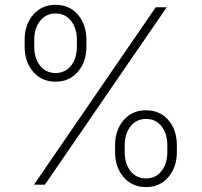

<svg xmlns="http://www.w3.org/2000/svg" viewBox="-20 -757 826 787"><path d="M451.7 -133.5V-161.6Q451.7 -224.1 486.9 -264.6Q522 -305 578.5 -305Q635.7 -305 670.3 -264.6Q704.9 -224.1 704.9 -161.6V-133.5Q704.9 -71.4 669.9 -30.7Q634.9 9.9 578.5 9.9Q521.7 9.9 486.7 -30.7Q451.7 -71.4 451.7 -133.5ZM81 -565.7V-593.8Q81 -656.2 116.1 -696.7Q151.3 -737.2 207.7 -737.2Q264.9 -737.2 299.5 -696.7Q334.2 -656.2 334.2 -593.8V-565.7Q334.2 -503.6 299.2 -462.9Q264.2 -422.2 207.7 -422.2Q150.9 -422.2 115.9 -462.9Q81 -503.6 81 -565.7ZM491.1 -161.6V-133.5Q491.1 -86.3 514.9 -55.9Q538.7 -25.6 578.5 -25.6Q618.3 -25.6 642 -55.9Q665.8 -86.3 665.8 -133.5V-161.6Q665.8 -208.8 642.2 -239.2Q618.6 -269.5 578.5 -269.5Q539.1 -269.5 515.1 -239.2Q491.1 -208.8 491.1 -161.6ZM120.4 -593.8V-565.7Q120.4 -518.5 144.2 -488.1Q168 -457.7 207.7 -457.7Q247.5 -457.7 271.3 -488.1Q295.1 -518.5 295.1 -565.7V-593.8Q295.1 -641 271.5 -671.3Q247.9 -701.7 207.7 -701.7Q168.3 -701.7 144.4 -671.3Q120.4 -641 120.4 -593.8ZM119.3 0 618.3 -727.3H663.4L164.1 0Z"/></svg>

Font: Inter Extra Light BETA
Style: Regular
Weight: 200
Designer: Rasmus Andersson
Foundry: rsms
Version: Version 3.011;git-f93a4a705